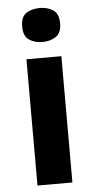

<svg xmlns="http://www.w3.org/2000/svg" viewBox="-54 -794 408 827"><g transform="rotate(-5 149.5 -380.5)"><path d="M150 -761Q183 -761 207.5 -745.5Q232 -730 232 -687Q232 -646 207.5 -630Q183 -614 150 -614Q116 -614 92 -630Q68 -646 68 -687Q68 -730 92 -745.5Q116 -761 150 -761ZM225 -546V0H74V-546Z"/></g></svg>

Font: Noto Sans Thai Looped
Style: Bold
Weight: 700
Designer: Sasikarn Vongin, Ben Mitchell
Foundry: The Fontpad Ltd
Version: Version 1.001; ttfautohint (v1.8.4.7-5d5b)